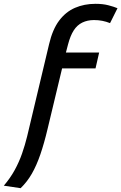

<svg xmlns="http://www.w3.org/2000/svg" viewBox="-100 -796 635 1005"><path d="M8 189 -80 176Q-46 136 -23 94Q0 52 15.5 7.5Q31 -37 42 -82L157 -565Q175 -642 209.5 -688Q244 -734 292.5 -755Q341 -776 400 -776Q438 -776 467 -768.5Q496 -761 515 -753L476 -675Q456 -683 435.5 -687Q415 -691 392 -691Q358 -691 331 -678Q304 -665 286 -637Q268 -609 256 -563L245 -521H419L400 -438H225L149 -121Q131 -45 111 13Q91 71 66.5 113.5Q42 156 8 189Z"/></svg>

Font: Ubuntu Sans Medium
Style: Italic
Weight: 500
Italic angle: -13.5°
Designer: Dalton Maag Ltd
Foundry: Dalton Maag Ltd
Version: Version 1.006